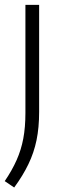

<svg xmlns="http://www.w3.org/2000/svg" viewBox="-34 -562 259 812"><path d="M26 231 -14 204Q17 158.5 36.2 115.2Q55.5 72 64.5 24Q73.5 -24 73.5 -84V-541.5H131.5V-89Q131.5 -22.5 120.5 30.8Q109.5 84 86.2 132.2Q63 180.5 26 231Z"/></svg>

Font: Encode Sans SemiCondensed SemiCondensed Light
Style: Regular
Weight: 300
Width: 4
Designer: Multiple Designers
Foundry: Impallari Type
Version: Version 3.000; ttfautohint (v1.8.3) -l 8 -r 50 -G 200 -x 14 